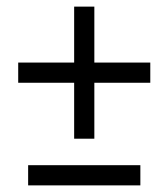

<svg xmlns="http://www.w3.org/2000/svg" viewBox="-20 -560 509 580"><path d="M404 -61V0H65V-61ZM434 -371V-310H265V-141H204V-310H35V-371H204V-540H265V-371Z"/></svg>

Font: Mukta Malar
Style: Regular
Weight: 400
Designer: Aadarsh Rajan, Girish Dalvi, Yashodeep Gholap
Foundry: Ek Type
Version: Version 2.538;PS 1.000;hotconv 16.6.51;makeotf.lib2.5.65220;